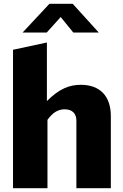

<svg xmlns="http://www.w3.org/2000/svg" viewBox="-20 -983 641 1003"><path d="M48 0H228V-357C255 -394 282 -412 318 -412C357 -412 379 -390 379 -354V0H559V-377C559 -481 502 -540 402 -540C342 -540 289 -519 225 -455V-761L48 -723ZM363 -813H496L360 -963H238L98 -813H224L297 -894Z"/></svg>

Font: Bisquit Text
Style: Bold
Weight: 800
Version: Version 1.004;Glyphs 3.2.3 (3260)